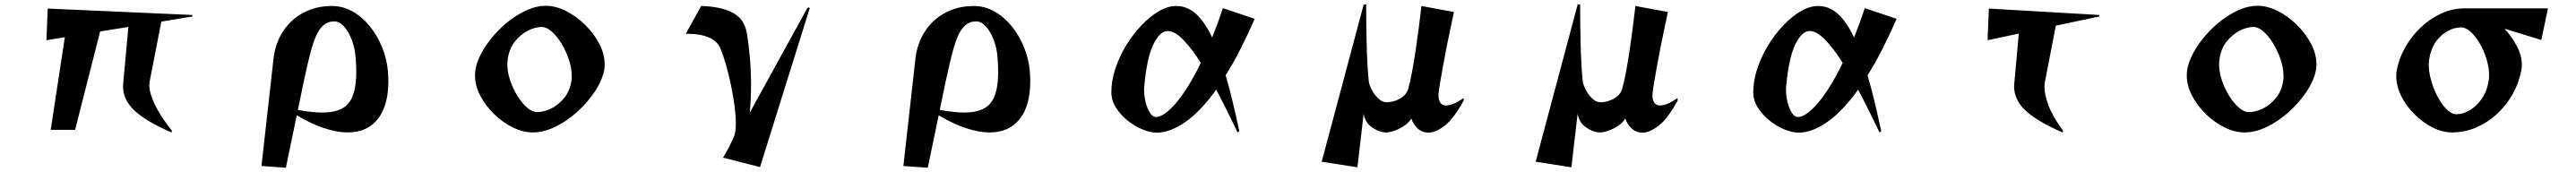

<svg xmlns="http://www.w3.org/2000/svg" viewBox="-20 -607 12040 804"><path d="M781 12Q660 -41 607.5 -91Q555 -141 555 -204Q555 -208 555.5 -211.5Q556 -215 556 -219L580 -481L448 -460L331 0H217L283 -433L197 -419L203 -567L879 -537V-530L734 -506L680 -229Q679 -225 678.5 -219.5Q678 -214 678 -209Q678 -172 703.5 -118.5Q729 -65 784 5Z M1202 169 1258 -330Q1266 -404 1302.5 -460Q1339 -516 1398 -547.5Q1457 -579 1531 -579Q1583 -579 1628.5 -553Q1674 -527 1709 -483.5Q1744 -440 1766 -385.5Q1788 -331 1793 -274Q1794 -262 1794.5 -250Q1795 -238 1795 -227Q1795 -113 1745.5 -50.5Q1696 12 1605 12Q1556 12 1496 -7.5Q1436 -27 1367 -68L1316 177ZM1372 -93Q1440 -81 1488 -81Q1573 -81 1609 -124.5Q1645 -168 1645 -272Q1645 -302 1642 -338Q1639 -381 1624.5 -419.5Q1610 -458 1588.5 -482.5Q1567 -507 1542 -507Q1504 -507 1479.5 -476.5Q1455 -446 1437.5 -384Q1420 -322 1400 -228Z M2804 -281Q2795 -232 2761 -180.5Q2727 -129 2678.5 -85Q2630 -41 2575.5 -14.5Q2521 12 2470 12Q2424 12 2376.5 -11.5Q2329 -35 2289 -74Q2249 -113 2224.5 -160Q2200 -207 2200 -254Q2200 -261 2200.5 -267.5Q2201 -274 2202 -281Q2209 -321 2232 -362.5Q2255 -404 2289 -443Q2323 -482 2364 -513Q2405 -544 2447.5 -562Q2490 -580 2530 -580Q2577 -580 2625.5 -555.5Q2674 -531 2715 -490.5Q2756 -450 2781 -402Q2806 -354 2806 -306Q2806 -299 2805.5 -293Q2805 -287 2804 -281ZM2651 -231Q2652 -236 2652 -241.5Q2652 -247 2652 -252Q2652 -289 2638.5 -329Q2625 -369 2604 -403.5Q2583 -438 2558.5 -459.5Q2534 -481 2512 -481Q2481 -481 2447 -463.5Q2413 -446 2386.5 -413Q2360 -380 2353 -331Q2352 -325 2351.5 -319Q2351 -313 2351 -307Q2351 -270 2364.5 -230.5Q2378 -191 2399 -157.5Q2420 -124 2444 -103.5Q2468 -83 2490 -83Q2522 -83 2556.5 -100Q2591 -117 2617.5 -150Q2644 -183 2651 -231Z M3359 130Q3359 130 3373 106.5Q3387 83 3409 35Q3419 14 3419 -30Q3419 -66 3413 -111.5Q3407 -157 3397 -205.5Q3387 -254 3374.5 -298.5Q3362 -343 3348 -378Q3334 -414 3293.5 -431.5Q3253 -449 3198 -449H3185L3257 -579Q3347 -577 3403.5 -548Q3460 -519 3471 -449Q3479 -400 3484.5 -338.5Q3490 -277 3490 -210Q3490 -145 3484 -80L3754 -571H3765L3532 174Z M4202 169 4258 -330Q4266 -404 4302.5 -460Q4339 -516 4398 -547.5Q4457 -579 4531 -579Q4583 -579 4628.5 -553Q4674 -527 4709 -483.5Q4744 -440 4766 -385.5Q4788 -331 4793 -274Q4794 -262 4794.5 -250Q4795 -238 4795 -227Q4795 -113 4745.5 -50.5Q4696 12 4605 12Q4556 12 4496 -7.5Q4436 -27 4367 -68L4316 177ZM4372 -93Q4440 -81 4488 -81Q4573 -81 4609 -124.5Q4645 -168 4645 -272Q4645 -302 4642 -338Q4639 -381 4624.5 -419.5Q4610 -458 4588.5 -482.5Q4567 -507 4542 -507Q4504 -507 4479.5 -476.5Q4455 -446 4437.5 -384Q4420 -322 4400 -228Z M5764 12Q5745 -28 5719 -80.5Q5693 -133 5664 -188Q5591 -86 5519.5 -36.5Q5448 13 5386 13Q5356 13 5319.5 -2Q5283 -17 5250 -43.5Q5217 -70 5195.5 -104Q5174 -138 5174 -176Q5174 -229 5192.5 -285.5Q5211 -342 5243 -394.5Q5275 -447 5314.5 -488.5Q5354 -530 5396 -554.5Q5438 -579 5477 -579Q5529 -579 5570 -541.5Q5611 -504 5645 -432Q5658 -464 5670.5 -498Q5683 -532 5695 -569L5844 -519Q5810 -442 5776.5 -376Q5743 -310 5708 -255Q5725 -198 5740.5 -133Q5756 -68 5772 6ZM5592 -313Q5552 -377 5511.5 -419.5Q5471 -462 5437 -462Q5401 -462 5370.5 -399.5Q5340 -337 5328 -206Q5327 -202 5327 -197Q5327 -192 5327 -187Q5327 -157 5334.5 -128Q5342 -99 5354.5 -79.5Q5367 -60 5382 -60Q5420 -60 5476.5 -126Q5533 -192 5592 -313Z M6821 -138Q6775 -53 6732.5 -20Q6690 13 6657 13Q6626 13 6605 -7Q6584 -27 6576 -53Q6564 -33 6542 -18.5Q6520 -4 6497 4Q6474 12 6458 12H6456Q6425 11 6392.5 -11.5Q6360 -34 6353 -75L6324 175L6157 149L6353 -585L6365 -587V-557Q6365 -533 6365.5 -493.5Q6366 -454 6367 -407.5Q6368 -361 6370.5 -314Q6373 -267 6377 -227Q6379 -211 6391 -187.5Q6403 -164 6421.5 -146.5Q6440 -129 6460 -129Q6492 -129 6522 -145.5Q6552 -162 6561 -191Q6570 -221 6579 -269.5Q6588 -318 6596 -371Q6604 -424 6610 -471.5Q6616 -519 6619.5 -549Q6623 -579 6623 -579L6775 -551Q6775 -551 6770.5 -529Q6766 -507 6758 -470.5Q6750 -434 6741.5 -390.5Q6733 -347 6725 -303.5Q6717 -260 6711 -224.5Q6705 -189 6703 -168V-159Q6703 -140 6711.5 -127Q6720 -114 6739 -114Q6753 -114 6773 -122Q6793 -130 6820 -148Z M7821 -138Q7775 -53 7732.5 -20Q7690 13 7657 13Q7626 13 7605 -7Q7584 -27 7576 -53Q7564 -33 7542 -18.5Q7520 -4 7497 4Q7474 12 7458 12H7456Q7425 11 7392.5 -11.5Q7360 -34 7353 -75L7324 175L7157 149L7353 -585L7365 -587V-557Q7365 -533 7365.5 -493.5Q7366 -454 7367 -407.5Q7368 -361 7370.5 -314Q7373 -267 7377 -227Q7379 -211 7391 -187.5Q7403 -164 7421.5 -146.5Q7440 -129 7460 -129Q7492 -129 7522 -145.5Q7552 -162 7561 -191Q7570 -221 7579 -269.5Q7588 -318 7596 -371Q7604 -424 7610 -471.5Q7616 -519 7619.5 -549Q7623 -579 7623 -579L7775 -551Q7775 -551 7770.5 -529Q7766 -507 7758 -470.5Q7750 -434 7741.5 -390.5Q7733 -347 7725 -303.5Q7717 -260 7711 -224.5Q7705 -189 7703 -168V-159Q7703 -140 7711.5 -127Q7720 -114 7739 -114Q7753 -114 7773 -122Q7793 -130 7820 -148Z M8764 12Q8745 -28 8719 -80.5Q8693 -133 8664 -188Q8591 -86 8519.5 -36.5Q8448 13 8386 13Q8356 13 8319.5 -2Q8283 -17 8250 -43.5Q8217 -70 8195.5 -104Q8174 -138 8174 -176Q8174 -229 8192.5 -285.5Q8211 -342 8243 -394.5Q8275 -447 8314.5 -488.5Q8354 -530 8396 -554.5Q8438 -579 8477 -579Q8529 -579 8570 -541.5Q8611 -504 8645 -432Q8658 -464 8670.5 -498Q8683 -532 8695 -569L8844 -519Q8810 -442 8776.5 -376Q8743 -310 8708 -255Q8725 -198 8740.5 -133Q8756 -68 8772 6ZM8592 -313Q8552 -377 8511.5 -419.5Q8471 -462 8437 -462Q8401 -462 8370.5 -399.5Q8340 -337 8328 -206Q8327 -202 8327 -197Q8327 -192 8327 -187Q8327 -157 8334.5 -128Q8342 -99 8354.5 -79.5Q8367 -60 8382 -60Q8420 -60 8476.5 -126Q8533 -192 8592 -313Z M9619 12Q9498 -41 9445.5 -91Q9393 -141 9393 -204Q9393 -208 9393.5 -211.5Q9394 -215 9394 -219L9415 -450L9269 -419L9275 -567L9791 -537V-530L9588 -487L9538 -229Q9535 -216 9535 -200Q9535 -164 9554 -113.5Q9573 -63 9622 5Z M10804 -281Q10795 -232 10761 -180.5Q10727 -129 10678.5 -85Q10630 -41 10575.5 -14.5Q10521 12 10470 12Q10424 12 10376.5 -11.5Q10329 -35 10289 -74Q10249 -113 10224.5 -160Q10200 -207 10200 -254Q10200 -261 10200.5 -267.5Q10201 -274 10202 -281Q10209 -321 10232 -362.5Q10255 -404 10289 -443Q10323 -482 10364 -513Q10405 -544 10447.5 -562Q10490 -580 10530 -580Q10577 -580 10625.5 -555.5Q10674 -531 10715 -490.5Q10756 -450 10781 -402Q10806 -354 10806 -306Q10806 -299 10805.5 -293Q10805 -287 10804 -281ZM10651 -231Q10652 -236 10652 -241.5Q10652 -247 10652 -252Q10652 -289 10638.5 -329Q10625 -369 10604 -403.5Q10583 -438 10558.5 -459.5Q10534 -481 10512 -481Q10481 -481 10447 -463.5Q10413 -446 10386.5 -413Q10360 -380 10353 -331Q10352 -325 10351.5 -319Q10351 -313 10351 -307Q10351 -270 10364.5 -230.5Q10378 -191 10399 -157.5Q10420 -124 10444 -103.5Q10468 -83 10490 -83Q10522 -83 10556.5 -100Q10591 -117 10617.5 -150Q10644 -183 10651 -231Z M11685 -473Q11718 -437 11742 -392.5Q11766 -348 11766 -304Q11766 -299 11765.5 -293Q11765 -287 11764 -281Q11753 -221 11723.5 -168Q11694 -115 11650 -74.5Q11606 -34 11552.5 -11Q11499 12 11440 12Q11394 12 11348 -11.5Q11302 -35 11263.5 -73.5Q11225 -112 11202 -158.5Q11179 -205 11179 -252Q11179 -268 11182 -281Q11191 -331 11218.5 -381.5Q11246 -432 11288.5 -474Q11331 -516 11385 -542Q11439 -568 11500 -568H11888L11857 -420ZM11460 -73Q11492 -73 11524 -92.5Q11556 -112 11580 -147.5Q11604 -183 11611 -231Q11612 -237 11612.5 -243Q11613 -249 11613 -255Q11613 -291 11601 -330.5Q11589 -370 11569.5 -403.5Q11550 -437 11527 -458Q11504 -479 11482 -479Q11451 -479 11419.5 -462Q11388 -445 11364.5 -412.5Q11341 -380 11333 -331Q11332 -325 11331.5 -318.5Q11331 -312 11331 -305Q11331 -268 11343 -227.5Q11355 -187 11374 -152Q11393 -117 11415.5 -95Q11438 -73 11460 -73Z"/></svg>

Font: Reggae One
Style: Regular
Weight: 400
Designer: Fontworks Inc.
Foundry: Fontworks Inc.
Version: Version 1.100